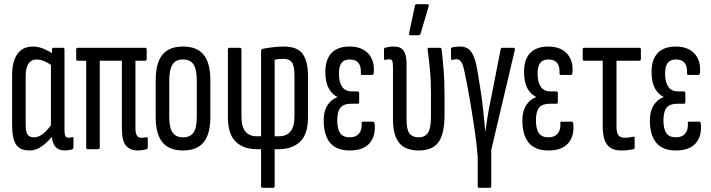

<svg xmlns="http://www.w3.org/2000/svg" viewBox="-20 -715 3407 920"><path d="M122 6Q75 6 56.5 -23Q38 -52 38 -116V-355Q38 -398 49 -428.5Q60 -459 82 -475.5Q104 -492 138 -492Q166 -492 194.5 -479Q223 -466 239 -454L233 -398Q214 -412 194 -421Q174 -430 154 -430Q139 -430 127.5 -421.5Q116 -413 109.5 -395.5Q103 -378 103 -350V-121Q103 -84 112 -70.5Q121 -57 143 -57Q167 -57 190 -77Q213 -97 235 -131L241 -75Q215 -40 185 -17Q155 6 122 6ZM291 6Q228 6 228 -74V-95L224 -97V-414L229 -439V-477Q229 -486 236 -486H282Q289 -486 289 -477V-93Q289 -72 293 -63.5Q297 -55 308 -55Q313 -55 318 -56Q323 -57 327 -58Q332 -59 332 -51V-8Q332 -2 325 1Q308 6 291 6Z M638 6Q605 6 584.5 -16Q564 -38 564 -102V-424H458V-9Q458 0 450 0H400Q393 0 393 -9V-424H352Q345 -424 345 -433V-477Q345 -486 352 -486H676Q683 -486 683 -477V-433Q683 -424 676 -424H629V-100Q629 -77 635.5 -66Q642 -55 656 -55Q663 -55 669 -55.5Q675 -56 679 -57Q688 -60 688 -51V-9Q688 -1 683 0Q676 2 664.5 4Q653 6 638 6Z M857 6Q790 6 758 -33.5Q726 -73 726 -155V-330Q726 -413 758 -452.5Q790 -492 857 -492Q924 -492 956 -452.5Q988 -413 988 -330V-155Q988 -73 956 -33.5Q924 6 857 6ZM857 -57Q892 -57 907.5 -80Q923 -103 923 -156V-328Q923 -382 907.5 -406Q892 -430 857 -430Q822 -430 806.5 -406Q791 -382 791 -328V-156Q791 -103 807 -80Q823 -57 857 -57Z M1238 185Q1231 185 1231 176V0H1213Q1147 0 1109.5 -36Q1072 -72 1072 -155V-477Q1072 -486 1079 -486H1130Q1137 -486 1137 -477V-158Q1137 -107 1156 -84.5Q1175 -62 1210 -62H1231V-470Q1231 -479 1238 -481Q1258 -485 1285.5 -488.5Q1313 -492 1339 -492Q1407 -492 1431.5 -455Q1456 -418 1456 -350V-155Q1456 -72 1418 -36Q1380 0 1315 0H1296V176Q1296 185 1289 185ZM1296 -62H1317Q1352 -62 1371.5 -84.5Q1391 -107 1391 -158V-353Q1391 -401 1378 -417Q1365 -433 1340 -433Q1326 -433 1315.5 -432Q1305 -431 1296 -429Z M1656 6Q1592 6 1561.5 -31Q1531 -68 1531 -139Q1531 -182 1549 -210.5Q1567 -239 1596 -249V-251Q1570 -264 1554.5 -293Q1539 -322 1539 -371Q1539 -430 1568.5 -461Q1598 -492 1655 -492Q1714 -492 1745 -458Q1776 -424 1771 -367Q1770 -356 1763 -356H1715Q1708 -356 1709 -366Q1712 -430 1656 -430Q1629 -430 1616.5 -413.5Q1604 -397 1604 -362Q1604 -321 1619.5 -299Q1635 -277 1666 -277H1694Q1701 -277 1701 -268V-227Q1701 -218 1694 -218H1663Q1627 -218 1611.5 -199.5Q1596 -181 1596 -139Q1596 -97 1610 -77Q1624 -57 1656 -57Q1685 -57 1700 -74.5Q1715 -92 1713 -124Q1711 -132 1719 -132H1767Q1774 -132 1775 -122Q1781 -64 1751 -29Q1721 6 1656 6Z M1987 6Q1923 6 1893 -30Q1863 -66 1863 -145V-393Q1863 -414 1859.5 -422.5Q1856 -431 1845 -431Q1840 -431 1835 -430Q1830 -429 1826 -428Q1820 -427 1820 -434V-478Q1820 -486 1827 -487Q1836 -489 1846.5 -490.5Q1857 -492 1867 -492Q1900 -492 1914 -472Q1928 -452 1928 -408V-144Q1928 -93 1942.5 -75Q1957 -57 1987 -57Q2016 -57 2030.5 -78.5Q2045 -100 2045 -155V-265Q2045 -330 2040 -382Q2035 -434 2029 -477Q2028 -486 2035 -486H2089Q2095 -486 2096 -478Q2101 -438 2105.5 -382.5Q2110 -327 2110 -262V-164Q2110 -73 2081 -33.5Q2052 6 1987 6ZM1946 -546Q1939 -546 1940 -555L1968 -687Q1969 -695 1977 -695H2028Q2037 -695 2034 -685L1995 -553Q1992 -546 1985 -546Z M2276 185Q2269 185 2269 176V36Q2265 -18 2255 -87.5Q2245 -157 2232.5 -230.5Q2220 -304 2206 -370Q2199 -406 2190 -418.5Q2181 -431 2167 -431Q2159 -431 2148 -428Q2145 -427 2143 -429.5Q2141 -432 2141 -435V-478Q2141 -487 2147 -488Q2155 -490 2164.5 -491Q2174 -492 2184 -492Q2207 -492 2223 -481.5Q2239 -471 2250.5 -443Q2262 -415 2270 -361Q2276 -325 2281 -294.5Q2286 -264 2290 -233Q2293 -208 2295.5 -183.5Q2298 -159 2300.5 -135Q2303 -111 2305 -86H2306Q2309 -105 2311.5 -123.5Q2314 -142 2317 -160.5Q2320 -179 2323.5 -197.5Q2327 -216 2331 -234L2379 -479Q2380 -486 2386 -486H2440Q2449 -486 2447 -476L2334 3V176Q2334 185 2327 185Z M2608 6Q2544 6 2513.5 -31Q2483 -68 2483 -139Q2483 -182 2501 -210.5Q2519 -239 2548 -249V-251Q2522 -264 2506.5 -293Q2491 -322 2491 -371Q2491 -430 2520.5 -461Q2550 -492 2607 -492Q2666 -492 2697 -458Q2728 -424 2723 -367Q2722 -356 2715 -356H2667Q2660 -356 2661 -366Q2664 -430 2608 -430Q2581 -430 2568.5 -413.5Q2556 -397 2556 -362Q2556 -321 2571.5 -299Q2587 -277 2618 -277H2646Q2653 -277 2653 -268V-227Q2653 -218 2646 -218H2615Q2579 -218 2563.5 -199.5Q2548 -181 2548 -139Q2548 -97 2562 -77Q2576 -57 2608 -57Q2637 -57 2652 -74.5Q2667 -92 2665 -124Q2663 -132 2671 -132H2719Q2726 -132 2727 -122Q2733 -64 2703 -29Q2673 6 2608 6Z M2957 6Q2925 6 2905.5 -6.5Q2886 -19 2877 -44.5Q2868 -70 2868 -110V-424H2779Q2772 -424 2772 -433V-477Q2772 -486 2779 -486H3044Q3051 -486 3051 -477V-433Q3051 -424 3044 -424H2934V-109Q2934 -78 2943.5 -66.5Q2953 -55 2974 -55Q2985 -55 2996 -56.5Q3007 -58 3015 -60Q3021 -62 3021 -53V-8Q3021 -2 3015 0Q3006 2 2991.5 4Q2977 6 2957 6Z M3219 6Q3155 6 3124.5 -31Q3094 -68 3094 -139Q3094 -182 3112 -210.5Q3130 -239 3159 -249V-251Q3133 -264 3117.5 -293Q3102 -322 3102 -371Q3102 -430 3131.5 -461Q3161 -492 3218 -492Q3277 -492 3308 -458Q3339 -424 3334 -367Q3333 -356 3326 -356H3278Q3271 -356 3272 -366Q3275 -430 3219 -430Q3192 -430 3179.5 -413.5Q3167 -397 3167 -362Q3167 -321 3182.5 -299Q3198 -277 3229 -277H3257Q3264 -277 3264 -268V-227Q3264 -218 3257 -218H3226Q3190 -218 3174.5 -199.5Q3159 -181 3159 -139Q3159 -97 3173 -77Q3187 -57 3219 -57Q3248 -57 3263 -74.5Q3278 -92 3276 -124Q3274 -132 3282 -132H3330Q3337 -132 3338 -122Q3344 -64 3314 -29Q3284 6 3219 6Z"/></svg>

Font: Sofia Sans Extra Condensed
Style: Regular
Weight: 400
Designer: Botio Nikoltchev, Ani Petrova
Foundry: lettersoup
Version: Version 4.101